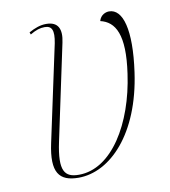

<svg xmlns="http://www.w3.org/2000/svg" viewBox="-68 -603 593 671"><g transform="rotate(-10 228.5 -267.0)"><path d="M158 10C270 10 384 -105 414 -319C435 -467 412 -544 363 -544C352 -544 333 -538 327 -516C379 -504 409 -455 389 -318C365 -146 278 0 161 0C111 0 90 -23 112 -126L184 -465C194 -511 182 -539 139 -539C118 -539 99 -532 77 -520L80 -512C100 -524 115 -529 132 -529C157 -529 166 -513 157 -467L84 -126C62 -24 89 10 158 10Z"/></g></svg>

Font: Noto Serif Display Condensed Thin
Style: Italic
Weight: 100
Width: 3
Italic angle: -12°
Designer: Monotype Design Team
Foundry: Monotype Imaging Inc.
Version: Version 2.009